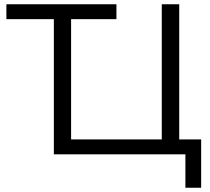

<svg xmlns="http://www.w3.org/2000/svg" viewBox="-20 -725 988 902"><path d="M851 157V0H233V-635H10V-705H527V-635H314V-70H740V-705H822V-70H925V157Z"/></svg>

Font: Mulish
Style: Regular
Weight: 400
Designer: Vernon Adams
Foundry: Vernon Adams
Version: Version 3.603; ttfautohint (v1.8.3)